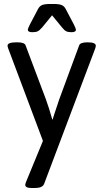

<svg xmlns="http://www.w3.org/2000/svg" viewBox="-20 -738 521 966"><path d="M462 -508Q462 -503 459 -494L202 187Q194 208 155 208H140Q107 208 107 192Q107 188 112 175L196 -29L21 -495Q18 -504 18 -508Q18 -525 61 -525H69Q104 -525 109 -509L211 -238Q227 -194 243 -137H245Q247 -144 249 -150.5Q251 -157 253 -163L278 -238L378 -509Q383 -525 419 -525H422Q462 -525 462 -508ZM120 -589Q120 -594 131 -616L171 -692Q178 -706 190.5 -712Q203 -718 233 -718H249Q279 -718 291.5 -712Q304 -706 311 -692L351 -616Q362 -594 362 -589Q362 -576 340 -576Q323 -576 313.5 -580.5Q304 -585 292 -600L242 -661L192 -600Q179 -585 169.5 -580.5Q160 -576 142 -576Q120 -576 120 -589Z"/></svg>

Font: Asap-Regular
Style: Regular
Weight: 400
Designer: Pablo Cosgaya
Foundry: Omnibus-Type
Version: Version 2.000; ttfautohint (v1.8)